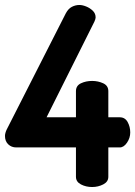

<svg xmlns="http://www.w3.org/2000/svg" viewBox="-22 -751 544 771"><path d="M348 0Q323 0 303 -10.5Q283 -21 283 -41V-159H43Q24 -159 11 -171.5Q-2 -184 -2 -205Q-2 -211 0 -218Q2 -225 5 -231L242 -697Q252 -716 266.5 -723.5Q281 -731 297 -731Q309 -731 324 -725Q339 -719 350.5 -708Q362 -697 362 -681Q362 -675 357 -664L165 -280H283V-385Q283 -407 303 -416.5Q323 -426 348 -426Q372 -426 392.5 -416.5Q413 -407 413 -385V-280H459Q480 -280 490.5 -261Q501 -242 501 -219Q501 -197 488 -178Q475 -159 459 -159H413V-41Q413 -21 392.5 -10.5Q372 0 348 0Z"/></svg>

Font: Dosis ExtraLight
Style: Bold
Weight: 700
Version: Version 3.001; ttfautohint (v1.8.2)